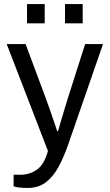

<svg xmlns="http://www.w3.org/2000/svg" viewBox="-20 -743 540 945"><path d="M117 182Q92 182 75.5 180Q59 178 47 174V117H82Q125 117 161 92.5Q197 68 216 0L13 -526H106L204 -263Q212 -241 222 -213Q232 -185 241 -158.5Q250 -132 255.5 -115Q261 -98 261 -98H266Q266 -98 270.5 -114Q275 -130 282.5 -155.5Q290 -181 298.5 -209.5Q307 -238 315 -263L399 -526H487L314 -27Q294 30 268.5 77.5Q243 125 206.5 153.5Q170 182 117 182ZM300 -628V-723H387V-628ZM113 -628V-723H200V-628Z"/></svg>

Font: Archivo VF Beta
Style: Regular
Weight: 400
Designer: Hector Gatti
Foundry: Omnibus-Type
Version: Version 1.002